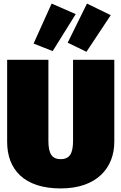

<svg xmlns="http://www.w3.org/2000/svg" viewBox="-20 -1033 680 1075"><path d="M269 -1013 168 -789 275 -747 404 -954ZM467 -1013 359 -794 464 -743 600 -948ZM620 -698H389V-245C389 -175 371 -142 320 -142C269 -142 251 -175 251 -245V-698H20V-239C20 -84 115 22 320 22C525 22 620 -96 620 -239Z"/></svg>

Font: Fira Sans Ultra
Style: Regular
Weight: 950
Designer: Carrois Corporate & Edenspiekermann AG
Foundry: Carrois Corporate GbR & Edenspiekermann AG
Version: Version 4.203;PS 004.203;hotconv 1.0.88;makeotf.lib2.5.64775